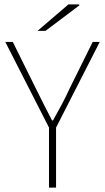

<svg xmlns="http://www.w3.org/2000/svg" viewBox="-20 -850 476 870"><path d="M202 0V-272L4 -660H38L144 -446Q162 -410 179.5 -375Q197 -340 216 -304H220Q240 -340 259 -375Q278 -410 294 -446L400 -660H432L234 -272V0ZM150 -710 290 -830H338L340 -826L186 -710Z"/></svg>

Font: SourceSans3VF
Style: Regular
Weight: 200
Designer: Paul D. Hunt
Foundry: Adobe
Version: Version 3.052;hotconv 1.1.0;makeotfexe 2.6.0